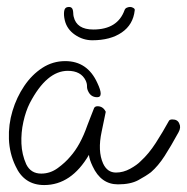

<svg xmlns="http://www.w3.org/2000/svg" viewBox="-20 -523 539 553"><path d="M107.3 10Q49.3 10 24.6 -45Q7.3 -81 5.7 -122.5Q4.1 -164 16 -203.5Q27.9 -243 49.9 -275.5Q71.9 -308 101.9 -327.5Q131.9 -347 167.9 -347Q231.9 -347 260.4 -284Q279.9 -243 259.9 -243Q241.9 -243 234 -260Q230.4 -267 230.6 -274.5Q230.9 -282 226.8 -291Q213.3 -319 175.3 -319Q114.3 -319 65.8 -226Q54.1 -203 47.3 -172Q40.4 -141 41.7 -109.5Q43 -78 55.5 -50Q68.7 -23 98.7 -23Q124.7 -23 146.5 -39Q168.3 -55 182.4 -72Q211.8 -105 231.6 -162Q234.7 -170 239.7 -183Q244.7 -196 251.1 -212Q253.9 -217 260.9 -217Q276.9 -217 284.6 -201L272.8 -144Q260.7 -88 277 -52Q289 -26 314 -26Q335 -26 355 -37Q374.9 -48 385.4 -59Q408.5 -80 428.8 -111.5Q449 -143 466.6 -175Q468.7 -179 476.7 -179Q491.7 -179 496.4 -167Q502 -156 494.2 -142Q472.4 -102 454 -73.5Q435.6 -45 414.8 -27Q400.3 -16 378.1 -4Q355.8 8 319.8 8Q270.8 8 246.8 -44Q237.2 -64 236.2 -77Q185.3 10 107.3 10ZM245.9 -407Q218.9 -407 195.7 -423Q172.5 -439 166.5 -465Q163 -480 164.9 -491.5Q166.7 -503 178.7 -503Q187.7 -503 189.8 -494Q190.9 -489 191 -484.5Q191 -480 192.2 -475Q200.7 -438 248.7 -438Q318.7 -438 338.8 -494Q340.6 -499 345.7 -501Q350.7 -503 354.7 -503Q359.7 -503 364.4 -500Q369.1 -497 368 -493Q363.5 -452 330.7 -429.5Q297.9 -407 245.9 -407Z"/></svg>

Font: Oooh Baby
Style: Normal
Weight: 400
Designer: Robert E. Leuschke
Foundry: Robert E. Leuschke
Version: Version 1.011; ttfautohint (v1.8.3)